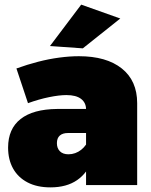

<svg xmlns="http://www.w3.org/2000/svg" viewBox="-20 -800 653 830"><path d="M274 -225Q251 -225 238.5 -214Q226 -203 226 -181Q226 -159 239 -146Q252 -133 276 -133Q291 -133 305 -138Q319 -143 331 -152.5Q343 -162 352 -175L378 -109Q359 -53 313.5 -21.5Q268 10 198 10Q140 10 99 -11.5Q58 -33 36.5 -71.5Q15 -110 15 -162Q15 -243 69 -285.5Q123 -328 227 -329H371V-225ZM352 -327Q352 -356 330.5 -372.5Q309 -389 267 -389Q236 -389 192 -380Q148 -371 101 -354L51 -504Q98 -521 144.5 -533Q191 -545 236 -551Q281 -557 321 -557Q440 -557 506.5 -504Q573 -451 573 -354V0H352ZM331 -780 500 -720 338 -591 196 -601Z"/></svg>

Font: Alexandria Black
Style: Regular
Weight: 900
Designer: Mohamed Gaber
Foundry: Kief Type Foundry
Version: Version 5.100